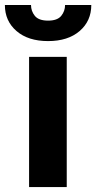

<svg xmlns="http://www.w3.org/2000/svg" viewBox="-55 -759 391 779"><path d="M215.8 -528.3V0H63V-528.3ZM209 -738.8H315.4Q315.4 -673.8 268.1 -633.1Q220.7 -592.3 140.1 -592.3Q59.1 -592.3 12 -633.1Q-35.2 -673.8 -35.2 -738.8H70.8Q70.8 -713.9 86.4 -694.6Q102.1 -675.3 140.1 -675.3Q177.7 -675.3 193.4 -694.6Q209 -713.9 209 -738.8Z"/></svg>

Font: Vazirmatn FD ExtraBold
Style: Regular
Weight: 800
Designer: Saber Rastikerdar
Foundry: Saber Rastikerdar
Version: Version 33.003